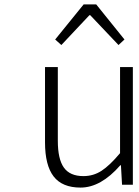

<svg xmlns="http://www.w3.org/2000/svg" viewBox="-20 -837 630 870"><path d="M345 13Q262 13 223 -37.5Q184 -88 184 -192V-533H242V-199Q242 -116 269.5 -77.5Q297 -39 358 -39Q403 -39 440 -63Q477 -87 524 -143V-533H582V0H533L528 -88H525Q437 13 345 13ZM230 -658 359 -817H416L544 -658L517 -633L389 -768H385L258 -633Z"/></svg>

Font: NotoSansHansLight
Style: Regular
Weight: 300
Designer: Ryoko NISHIZUKA  (kana & ideographs); Paul D. Hunt (Latin, Greek & Cyrillic); Wenlong ZHANG  (bopomofo); Sandoll Communi
Foundry: Adobe Systems Incorporated
Version: Version 1.00;December 8, 2021;FontCreator 13.0.0.2675 64-bit